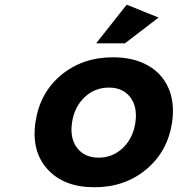

<svg xmlns="http://www.w3.org/2000/svg" viewBox="-20 -785 751 811"><path d="M129.9 -269Q147.9 -392.6 238 -467.8Q328.1 -543 458 -543Q543 -543 603.8 -509Q664.6 -475.1 691.7 -412.8Q718.8 -350.6 707 -269Q689 -146 598.4 -70.1Q507.8 5.9 378.9 5.9Q249.5 5.9 180.7 -70.1Q111.8 -146 129.9 -269ZM397 -119.1Q456.1 -119.1 499 -160.2Q542 -201.2 551.8 -267.1Q561.5 -333 530.5 -374Q499.5 -415 439.9 -415Q379.9 -415 336.9 -374Q293.9 -333 284.2 -267.1Q274.4 -201.2 305.7 -160.2Q336.9 -119.1 397 -119.1ZM386.2 -602.1 515.1 -765.1 649.9 -710.9 507.8 -602.1Z"/></svg>

Font: Trueno SemiBold
Style: Italic
Weight: 600
Designer: Julieta Ulanovsky
Foundry: Julieta Ulanovsky
Version: Version 3.001b | FøM Fix